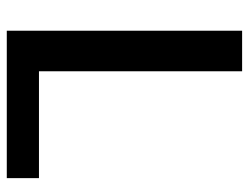

<svg xmlns="http://www.w3.org/2000/svg" viewBox="-106 -646 751 580"><g transform="rotate(90 270.0 -355.5)"><path d="M194.8 -97.2V-710.9H72.3V0H517.6V-97.2Z"/></g></svg>

Font: Vazirmatn Medium
Style: Regular
Weight: 500
Designer: Saber Rastikerdar
Foundry: Saber Rastikerdar
Version: Version 33.003